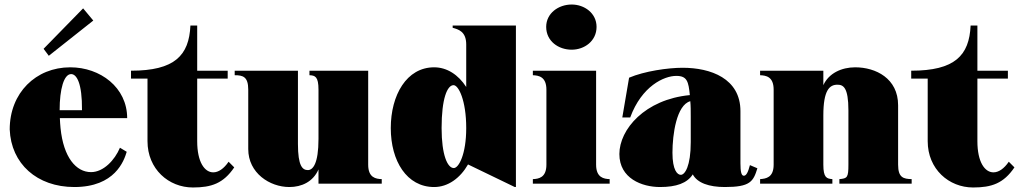

<svg xmlns="http://www.w3.org/2000/svg" viewBox="-20 -813 4511 850"><path d="M309 15C489 15 529 -101 541 -141L511 -159C488 -104 438 -51 383 -51C317 -51 261 -116 248 -246C247 -261 245 -276 245 -290H543C543 -426 424 -515 291 -515C139 -515 23 -402 23 -240C29 -88 144 15 309 15ZM393 -722 348 -776 173 -597 196 -566ZM244 -325C244 -419 263 -485 295 -485C319 -485 344 -446 343 -325Z M560 -465H633V-188C633 -64 727 17 834 17C916 17 969 -1 1017 -72L992 -97C971 -66 947 -50 924 -50C886 -50 853 -95 853 -188V-465H988V-500H853V-700H823C817 -567 753 -500 560 -500Z M1261 15C1315 15 1366 -8 1390 -63V0H1670V-20C1644 -21 1610 -26 1610 -84V-500H1350V-480C1375 -479 1390 -474 1390 -416V-198C1390 -88 1365 -60 1343 -60C1319 -60 1299 -78 1299 -176V-500H1019V-480C1055 -480 1079 -474 1079 -416V-153C1079 -47 1174 15 1261 15Z M1902 15C1963 15 2017 -24 2052 -85L2259 15H2264V-700H1984V-690C2009 -683 2044 -674 2044 -616V-428C2009 -482 1959 -515 1902 -515C1780 -515 1710 -392 1710 -246C1710 -100 1781 15 1902 15ZM1989 -69C1961 -69 1935 -127 1935 -246C1935 -377 1960 -436 1988 -436C2010 -436 2044 -369 2044 -246C2044 -130 2011 -69 1989 -69Z M2339 -20V0H2679V-20C2654 -21 2619 -26 2619 -84V-500H2339V-480C2364 -479 2399 -474 2399 -416V-84C2399 -26 2364 -21 2339 -20ZM2621 -694C2621 -755 2567 -793 2511 -793C2452 -793 2398 -754 2398 -694C2398 -631 2452 -593 2511 -593C2567 -593 2621 -631 2621 -694Z M2902 15C2974 15 3022 -2 3047 -41C3067 -3 3119 15 3189 15C3301 15 3315 -9 3333 -68L3300 -82C3292 -51 3284 -35 3273 -35C3262 -35 3258 -53 3258 -90V-321C3258 -466 3126 -513 3002 -513C2937 -513 2833 -498 2765 -469L2735 -293H2770C2821 -432 2920 -477 2974 -477C3022 -477 3028 -452 3034 -392C2835 -373 2722 -240 2722 -131C2722 -23 2822 15 2902 15ZM2994 -39C2979 -39 2957 -59 2957 -137C2957 -218 2975 -348 3036 -365C3038 -345 3038 -322 3038 -296V-184C3038 -77 3012 -39 2994 -39Z M3956 -84V-347C3956 -466 3857 -515 3766 -515C3706 -515 3649 -489 3625 -436V-500H3345V-480C3371 -479 3405 -474 3405 -416V-84C3405 -26 3370 -22 3345 -20V0H3665V-20C3640 -22 3625 -26 3625 -84V-302C3625 -413 3652 -438 3687 -438C3713 -438 3736 -427 3736 -324V-84C3736 -27 3731 -23 3696 -20V0H4016V-20C3980 -21 3956 -26 3956 -84Z M4014 -465H4087V-188C4087 -64 4181 17 4288 17C4370 17 4423 -1 4471 -72L4446 -97C4425 -66 4401 -50 4378 -50C4340 -50 4307 -95 4307 -188V-465H4442V-500H4307V-700H4277C4271 -567 4207 -500 4014 -500Z"/></svg>

Font: Sprat Condensed Black
Style: Regular
Weight: 900
Designer: Ethan Nakache
Foundry: Collletttivo
Version: Version 2.000;Glyphs 3.2 (3217)